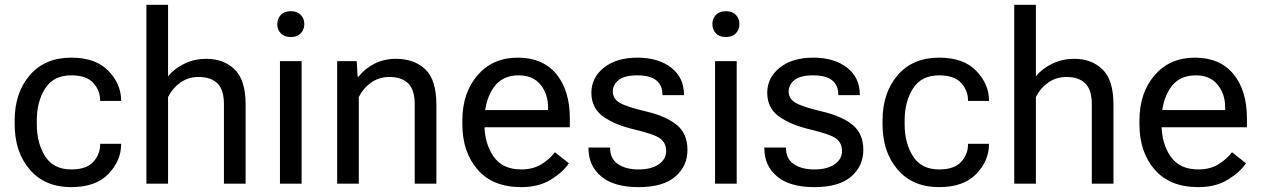

<svg xmlns="http://www.w3.org/2000/svg" viewBox="-20 -770 5287 805"><path d="M41.5 -249V-264.6Q41.5 -380.9 104.7 -454.6Q168 -528.3 278.8 -528.3Q381.3 -528.3 434.6 -472.9Q487.8 -417.5 487.8 -349.1V-346.7H399.9V-349.1Q399.9 -390.6 371.1 -422.4Q342.3 -454.1 278.8 -454.1Q204.6 -454.1 169.4 -399.2Q134.3 -344.2 134.3 -264.6V-249Q134.3 -169.4 169.4 -114.5Q204.6 -59.6 278.8 -59.6Q342.3 -59.6 371.1 -91.3Q399.9 -123 399.9 -164.6V-167H487.8V-164.6Q487.8 -96.2 434.6 -40.8Q381.3 14.6 278.8 14.6Q168 14.6 104.7 -59.1Q41.5 -132.8 41.5 -249Z M593.8 0V-750H684.6V-450.2Q711.9 -483.4 753.9 -503.4Q795.9 -523.4 845.7 -523.4Q917.5 -523.4 963.6 -479.2Q1009.8 -435.1 1009.8 -331.5V0H918.9V-332.5Q918.9 -394 891.4 -420.7Q863.8 -447.3 813 -447.3Q769.5 -447.3 736.3 -423.8Q703.1 -400.4 684.6 -363.3V0Z M1153.8 0V-513.7H1244.6V0ZM1142.6 -668.9Q1142.6 -691.9 1157.2 -707.5Q1171.9 -723.1 1199.2 -723.1Q1226.6 -723.1 1241.2 -707.5Q1255.9 -691.9 1255.9 -668.9Q1255.9 -646 1241.2 -630.4Q1226.6 -614.7 1199.2 -614.7Q1171.9 -614.7 1157.2 -630.4Q1142.6 -646 1142.6 -668.9Z M1393.6 0V-513.7H1475.6L1479.5 -447.8H1482.4Q1510.3 -482.9 1550.5 -503.2Q1590.8 -523.4 1639.6 -523.4Q1717.3 -523.4 1763.4 -479.2Q1809.6 -435.1 1809.6 -331.5V0H1718.8V-332.5Q1718.8 -394 1691.2 -420.7Q1663.6 -447.3 1612.8 -447.3Q1569.3 -447.3 1536.1 -423.8Q1502.9 -400.4 1484.4 -363.3V0Z M1918.5 -249V-264.6Q1918.5 -380.9 1982.2 -454.6Q2045.9 -528.3 2150.9 -528.3Q2255.9 -528.3 2312.5 -459.5Q2369.1 -390.6 2369.1 -273.4V-236.3H1974.1V-308.6H2277.8V-320.3Q2277.8 -376 2246.1 -415Q2214.4 -454.1 2154.8 -454.1Q2082.5 -454.1 2046.9 -399.2Q2011.2 -344.2 2011.2 -264.6V-249Q2011.2 -169.4 2048.8 -114.5Q2086.4 -59.6 2165.5 -59.6Q2214.4 -59.6 2249.5 -81.1Q2284.7 -102.5 2306.6 -131.8L2365.2 -85.4Q2340.8 -48.8 2289.8 -17.1Q2238.8 14.6 2165.5 14.6Q2045.9 14.6 1982.2 -59.1Q1918.5 -132.8 1918.5 -249Z M2447.3 -151.4H2538.1V-148.9Q2538.1 -104.5 2570.8 -82Q2603.5 -59.6 2657.2 -59.6Q2710.9 -59.6 2741.9 -81.1Q2772.9 -102.5 2772.9 -136.7Q2772.9 -170.9 2748 -189.2Q2723.1 -207.5 2640.1 -227.1Q2557.1 -246.6 2508.3 -282Q2459.5 -317.4 2459.5 -380.9Q2459.5 -444.3 2512 -486.3Q2564.5 -528.3 2652.3 -528.3Q2740.2 -528.3 2793.9 -486.6Q2847.7 -444.8 2847.7 -373.5V-371.1H2757.3V-375.5Q2757.3 -412.1 2731.7 -433.1Q2706.1 -454.1 2652.3 -454.1Q2598.6 -454.1 2574 -434.6Q2549.3 -415 2549.3 -385.7Q2549.3 -356.4 2577.6 -339.4Q2606 -322.3 2689 -302.7Q2772 -283.2 2817.1 -246.6Q2862.3 -210 2862.3 -141.6Q2862.3 -73.2 2811 -29.3Q2759.8 14.6 2657.2 14.6Q2554.7 14.6 2501 -30Q2447.3 -74.7 2447.3 -148.9Z M2978 0V-513.7H3068.8V0ZM2966.8 -668.9Q2966.8 -691.9 2981.4 -707.5Q2996.1 -723.1 3023.4 -723.1Q3050.8 -723.1 3065.4 -707.5Q3080.1 -691.9 3080.1 -668.9Q3080.1 -646 3065.4 -630.4Q3050.8 -614.7 3023.4 -614.7Q2996.1 -614.7 2981.4 -630.4Q2966.8 -646 2966.8 -668.9Z M3184.6 -151.4H3275.4V-148.9Q3275.4 -104.5 3308.1 -82Q3340.8 -59.6 3394.5 -59.6Q3448.2 -59.6 3479.2 -81.1Q3510.3 -102.5 3510.3 -136.7Q3510.3 -170.9 3485.4 -189.2Q3460.4 -207.5 3377.4 -227.1Q3294.4 -246.6 3245.6 -282Q3196.8 -317.4 3196.8 -380.9Q3196.8 -444.3 3249.3 -486.3Q3301.8 -528.3 3389.6 -528.3Q3477.5 -528.3 3531.2 -486.6Q3585 -444.8 3585 -373.5V-371.1H3494.6V-375.5Q3494.6 -412.1 3469 -433.1Q3443.4 -454.1 3389.6 -454.1Q3335.9 -454.1 3311.3 -434.6Q3286.6 -415 3286.6 -385.7Q3286.6 -356.4 3314.9 -339.4Q3343.3 -322.3 3426.3 -302.7Q3509.3 -283.2 3554.4 -246.6Q3599.6 -210 3599.6 -141.6Q3599.6 -73.2 3548.3 -29.3Q3497.1 14.6 3394.5 14.6Q3292 14.6 3238.3 -30Q3184.6 -74.7 3184.6 -148.9Z M3680.2 -249V-264.6Q3680.2 -380.9 3743.4 -454.6Q3806.6 -528.3 3917.5 -528.3Q4020 -528.3 4073.2 -472.9Q4126.5 -417.5 4126.5 -349.1V-346.7H4038.6V-349.1Q4038.6 -390.6 4009.8 -422.4Q3981 -454.1 3917.5 -454.1Q3843.3 -454.1 3808.1 -399.2Q3772.9 -344.2 3772.9 -264.6V-249Q3772.9 -169.4 3808.1 -114.5Q3843.3 -59.6 3917.5 -59.6Q3981 -59.6 4009.8 -91.3Q4038.6 -123 4038.6 -164.6V-167H4126.5V-164.6Q4126.5 -96.2 4073.2 -40.8Q4020 14.6 3917.5 14.6Q3806.6 14.6 3743.4 -59.1Q3680.2 -132.8 3680.2 -249Z M4232.4 0V-750H4323.2V-450.2Q4350.6 -483.4 4392.6 -503.4Q4434.6 -523.4 4484.4 -523.4Q4556.2 -523.4 4602.3 -479.2Q4648.4 -435.1 4648.4 -331.5V0H4557.6V-332.5Q4557.6 -394 4530 -420.7Q4502.4 -447.3 4451.7 -447.3Q4408.2 -447.3 4375 -423.8Q4341.8 -400.4 4323.2 -363.3V0Z M4757.3 -249V-264.6Q4757.3 -380.9 4821 -454.6Q4884.8 -528.3 4989.7 -528.3Q5094.7 -528.3 5151.4 -459.5Q5208 -390.6 5208 -273.4V-236.3H4813V-308.6H5116.7V-320.3Q5116.7 -376 5085 -415Q5053.2 -454.1 4993.7 -454.1Q4921.4 -454.1 4885.7 -399.2Q4850.1 -344.2 4850.1 -264.6V-249Q4850.1 -169.4 4887.7 -114.5Q4925.3 -59.6 5004.4 -59.6Q5053.2 -59.6 5088.4 -81.1Q5123.5 -102.5 5145.5 -131.8L5204.1 -85.4Q5179.7 -48.8 5128.7 -17.1Q5077.6 14.6 5004.4 14.6Q4884.8 14.6 4821 -59.1Q4757.3 -132.8 4757.3 -249Z"/></svg>

Font: RobotoFlex
Style: Regular
Weight: 400
Designer: Berlow after Robertson
Foundry: Google
Version: Version 2.136